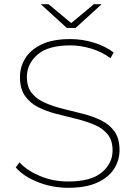

<svg xmlns="http://www.w3.org/2000/svg" viewBox="-20 -890 644 914"><path d="M305 4Q228 4 159.5 -23.5Q91 -51 55 -93L73 -117Q107 -79 169.5 -52.5Q232 -26 304 -26Q414 -26 465 -69.5Q516 -113 516 -174Q516 -222 492 -251Q468 -280 428.5 -296.5Q389 -313 342 -324.5Q295 -336 248 -348Q201 -360 161.5 -380Q122 -400 98.5 -434Q75 -468 75 -524Q75 -571 100 -612Q125 -653 178 -678.5Q231 -704 314 -704Q372 -704 427 -687Q482 -670 521 -640L506 -613Q464 -644 413 -659Q362 -674 315 -674Q209 -674 158.5 -630Q108 -586 108 -524Q108 -475 132 -446Q156 -417 195.5 -400Q235 -383 282 -371.5Q329 -360 376 -348Q423 -336 462.5 -316.5Q502 -297 525.5 -263.5Q549 -230 549 -175Q549 -128 523.5 -87Q498 -46 443.5 -21Q389 4 305 4ZM298 -757 174 -870H211L319 -780L427 -870H464L340 -757Z"/></svg>

Font: Montserrat ExtraLight
Style: Regular
Weight: 200
Designer: Julieta Ulanovsky
Foundry: Julieta Ulanovsky
Version: Version 9.000; ttfautohint (v1.8.4.7-5d5b)